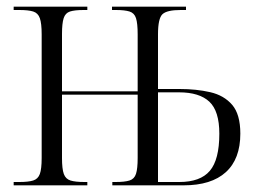

<svg xmlns="http://www.w3.org/2000/svg" viewBox="-20 -556 784 576"><path d="M21 0V-10H38Q65 -10 79.5 -14.5Q94 -19 99.5 -34Q105 -49 105 -82V-453Q105 -486 99.5 -501.5Q94 -517 79.5 -521.5Q65 -526 38 -526H21V-536H242V-526H231Q204 -526 190 -521.5Q176 -517 171 -501.5Q166 -486 166 -454V-282H393V-453Q393 -486 388 -501.5Q383 -517 368.5 -521.5Q354 -526 328 -526H316V-536H538V-526H522Q481 -526 467.5 -513.5Q454 -501 454 -453V-289H519Q569 -289 610.5 -279.5Q652 -270 676.5 -241.5Q701 -213 701 -155Q701 -79 657.5 -39.5Q614 0 531 0H317V-10H327Q354 -10 368.5 -14.5Q383 -19 388 -34.5Q393 -50 393 -82V-272H166V-82Q166 -49 171.5 -34Q177 -19 191.5 -14.5Q206 -10 233 -10H242V0ZM518 -10Q581 -10 609.5 -43.5Q638 -77 638 -155Q638 -223 608 -251Q578 -279 517 -279H454V-10Z"/></svg>

Font: Noto Serif Display Condensed Light
Style: Regular
Weight: 300
Width: 3
Designer: Monotype Design Team
Foundry: Monotype Imaging Inc.
Version: Version 2.009